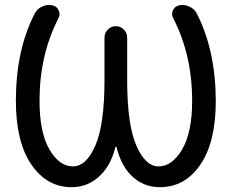

<svg xmlns="http://www.w3.org/2000/svg" viewBox="-20 -777 944 785"><path d="M456.1 -176.8Q455.1 -177.7 454.1 -177.7Q453.1 -177.7 452.1 -176.8Q434.6 -105.5 393.6 -63.5Q343.8 -11.7 272.5 -11.7Q171.9 -11.7 108.4 -104Q44.9 -196.3 44.9 -365.2Q44.9 -572.3 122.1 -721.7Q131.8 -741.2 152.3 -750Q166 -756.8 180.7 -756.8Q187.5 -756.8 195.3 -754.9Q212.9 -751 219.7 -734.4Q223.6 -726.6 223.6 -719.7Q223.6 -710.9 218.8 -702.1Q141.6 -551.8 141.6 -365.2Q141.6 -235.4 182.1 -166Q222.7 -96.7 277.8 -96.7Q333 -96.7 370.1 -182.6Q407.2 -268.6 407.2 -448.2V-623Q407.2 -642.6 420.9 -656.2Q434.6 -669.9 453.6 -669.9Q472.7 -669.9 486.3 -656.2Q500 -642.6 500 -623V-448.2Q500 -268.6 537.1 -182.6Q574.2 -96.7 628.9 -96.7Q683.6 -96.7 724.6 -166Q765.6 -235.4 765.6 -365.2Q765.6 -551.8 688.5 -702.1Q683.6 -710.9 683.6 -719.7Q683.6 -727.5 687.5 -735.4Q694.3 -751 711.9 -754.9Q718.8 -756.8 726.6 -756.8Q740.2 -756.8 753.9 -750Q774.4 -741.2 784.2 -722.7Q861.3 -572.3 862.3 -365.2Q862.3 -196.3 799.3 -104Q736.3 -11.7 633.8 -11.7Q562.5 -11.7 513.7 -62.5Q473.6 -104.5 456.1 -176.8Z"/></svg>

Font: Gen Jyuu Gothic P Regular
Style: Regular
Weight: 400
Designer: [Source Han Sans]
Ryoko NISHIZUKA  (kana & ideographs); Paul D. Hunt (Latin, Greek & Cyrillic); Wenlong ZHANG  (bopomofo
Version: Version 1.002.20150607